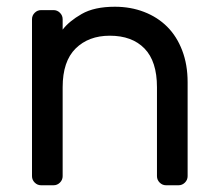

<svg xmlns="http://www.w3.org/2000/svg" viewBox="-20 -550 647 570"><path d="M537 -27Q537 -16 529 -8Q521 0 510 0H473Q462 0 454 -8Q446 -16 446 -27V-291Q446 -368 409 -406Q372 -444 306 -444Q243 -444 204.5 -406Q166 -368 166 -291V-27Q166 -16 158 -8Q150 0 139 0H102Q91 0 83 -8Q75 -16 75 -27V-493Q75 -504 83 -512Q91 -520 102 -520H139Q150 -520 158 -512Q166 -504 166 -493V-462Q185 -487 222.5 -508.5Q260 -530 321 -530Q368 -530 408 -514.5Q448 -499 476.5 -470.5Q505 -442 521 -400Q537 -358 537 -306Z"/></svg>

Font: Rubik
Style: Regular
Weight: 400
Designer: Hubert & Fischer
Foundry: Hubert & Fischer
Version: Version 1.002; ttfautohint (v1.6)